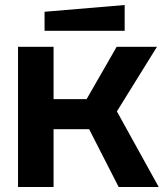

<svg xmlns="http://www.w3.org/2000/svg" viewBox="-20 -747 660 767"><path d="M52 0V-560H194V-351H326L446 -560H607L447 -302L614 0H454L336 -231H194V0ZM158 -624V-700L478 -727V-624Z"/></svg>

Font: Tektur SemiBold
Style: Regular
Weight: 600
Designer: Adam Jagosz
Foundry: Adam Jagosz
Version: Version 1.005;gftools[0.9.30]